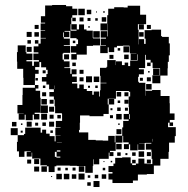

<svg xmlns="http://www.w3.org/2000/svg" viewBox="-20 -729 752 770"><path d="M107 -101H87V-121H103V-123H86V-122H48V-160H51V-187H23V-215H51V-187H76V-192H81V-217H111H143V-197H149V-209H165V-193H153H179V-183H199V-162H203V-185H223V-186H202V-216H223V-218H204V-244H229V-272H228V-275H201V-303H199V-330H196V-342H178V-360H196V-371H177V-390H166V-432H171V-449H165V-459H145V-480H138V-460H121V-449H135V-433H121V-417H120V-388H74V-417H73V-453H49V-482H48V-520H51V-547H83V-520H86V-514H110V-488H86V-483H109V-465H116V-482H136V-488H114V-514H134V-519H115V-543H134V-554H143V-575H164V-577H143V-605H161V-607H143V-635H161V-638H144V-664H161V-707H189V-709H245V-704H270V-694H290V-668H270V-658H284V-644H270V-658H266V-632H288V-611H327V-606H352V-577H353V-575H381V-547H353V-545H328V-510H288V-490H266V-512H286V-518H264V-544H286V-552H293V-571H287V-576H262V-605H239V-602H258V-580H236V-574H260V-548H236V-545H261V-517H234V-514H231V-490H236V-483H259V-459H238V-456H262V-433H267V-451H287V-431H269V-422H288V-400H269V-394H290V-375H298V-390H316V-372H328V-364H350V-349H356V-362H378V-342H381V-367H383V-395H407V-397H383V-425H381V-457H407V-461H410V-488H444V-468H445V-483H469V-468H480V-478H494V-464H502V-486H532H562V-456H537V-451H557V-431H537V-421H534V-401H537V-397H563V-365H590V-368H624V-344H660V-315H661V-285V-274H680V-248H661V-238H674V-224H660V-237H654V-219H685V-183H681V-157H658V-120H656V-92H626H623V-65H597V-31H569V-29H533V-5H513V5H461H431V-9H415V-33H431V-39H415V-63H435V-73H442V-96H470V-98H504V-74H510V-67H525V-73H535V-93H559V-73H569V-71H591V-92H588V-121H587V-129H565V-153H587V-156H563V-155H538V-154H560V-128H534V-150H532V-126H502V-150H497V-131H477V-151H496V-158H474V-184H471V-157H444V-124H421V-119H435V-103H419V-117H416V-92H386H358H378V-70H356V-90H354V-64H352V-36H322V-63H289V-64H260V-65H233H206V-62H199V-39H175V-62H168V-40H146V-62H168V-66H142V-93H139H109V-117H107ZM412 -516H382V-546H405V-548H384V-574H405V-578H384V-604H410V-583H412V-606H435H412V-634H411V-607H383V-635H410V-668H414V-694H438V-700H476V-699H492V-706H542V-670H566V-632H533V-610H536V-572H558V-553H564V-574H584H560V-608H588V-610H626V-584H630V-581H657V-555H661V-507H657V-481H653V-455H652V-426H623V-395H591V-427H622V-455H621V-456H592V-478H584V-464H570V-478H584V-489H565V-509H562V-486H532V-511H530V-488H504V-514H527V-515H501V-543H499V-546H473V-545H449V-539H438V-520H416V-539H412ZM320 -668H294V-694H320ZM346 -672H328V-690H346ZM400 -678H394V-684H400ZM369 -679H365V-683H369ZM406 -642H388V-660H406ZM315 -643H299V-659H315ZM343 -645H331V-657H343ZM372 -646H362V-656H372ZM266 -610V-632H263V-606H287V-610ZM557 -611H537V-631H557ZM317 -611H297V-631H317ZM135 -613H119V-629H135ZM585 -613H569V-629H585ZM340 -618H334V-624H340ZM380 -578H354V-604H380ZM107 -581H87V-601H107ZM556 -582H538V-600H556ZM136 -582H118V-600H136ZM236 -580V-599H233V-580ZM536 -551V-572H535V-551ZM104 -554H90V-568H104ZM134 -554H120V-568H134ZM282 -556H272V-566H282ZM499 -519H475V-543H499ZM107 -521H87V-541H107ZM462 -526H452V-536H462ZM257 -491H237V-511H257ZM496 -492H478V-510H496ZM435 -493H419V-509H435ZM284 -464H270V-478H284ZM620 -428H594V-454H620ZM315 -433H299V-449H315ZM163 -435H151V-447H163ZM580 -438H574V-444H580ZM349 -399H325V-423H349ZM378 -400H356V-422H378ZM166 -402H148V-420H166ZM315 -403H299V-419H315ZM585 -403H569V-419H585ZM553 -405H541V-417H553ZM132 -406H122V-416H132ZM588 -370H566V-392H588ZM79 -249H55V-273H75V-274H50V-308H70V-348H71V-377H120V-388H134V-374H123V-365H141V-337H143V-306H172V-276H142V-305H141V-277H119V-272H138V-250H116V-269H111V-247H83V-269H79ZM372 -376H362V-386H372ZM162 -376H152V-386H162ZM198 -372V-386H197V-372ZM341 -377H333V-385H341ZM563 -345V-365H562V-345ZM300 -208H297V-198H334V-168H364V-166H392V-165H414V-184H440V-158H421H443V-185H470V-218H474V-244H496V-250H476V-272H497V-300H496V-342H502V-361H497V-364H474H445V-363V-333H412V-310H416V-272H395V-263H339V-266H312H301V-237H300ZM532 -345V-361V-345ZM466 -342H448V-360H466ZM165 -343H149V-359H165ZM495 -343H479V-359H495ZM168 -310H146V-332H168ZM438 -310H416V-332H438ZM195 -313H179V-329H195ZM495 -313H479V-329H495ZM462 -316H452V-326H462ZM197 -281H177V-301H197ZM464 -284H450V-298H464ZM493 -285H481V-297H493ZM431 -287H423V-295H431ZM169 -249H145V-273H169ZM468 -250H446V-272H468ZM501 -252V-271H498V-252ZM195 -253H179V-269H195ZM224 -254H210V-268H224ZM433 -255H421V-267H433ZM107 -221H87V-241H107ZM197 -221H177V-241H197ZM46 -222H28V-240H46ZM164 -224H150V-238H164ZM133 -225H121V-237H133ZM460 -228H454V-234H460ZM70 -228H64V-234H70ZM467 -191H447V-211H467ZM192 -196H182V-206H192ZM71 -197H63V-205H71ZM621 -162V-181V-162ZM231 -160V-177V-160ZM593 -161V-172H592V-161ZM208 -156H228V-157H208ZM468 -130H446V-152H468ZM208 -121H222V-126H208ZM78 -100H56V-122H78ZM558 -100H536V-122H558ZM206 -100V-97H222V-101H207V-120H200V-100ZM585 -103H569V-119H585ZM464 -104H450V-118H464ZM524 -104H510V-118H524ZM491 -107H483V-115H491ZM137 -71H117V-91H137ZM105 -73H89V-89H105ZM585 -73H569V-89H585ZM524 -74H510V-88H524ZM430 -78H424V-84H430ZM399 -79H395V-83H399ZM318 -40H296V-62H318ZM137 -41H117V-61H137ZM223 -45H211V-57H223ZM283 -45H271V-57H283ZM402 -46H392V-56H402ZM252 -46H242V-56H252ZM319 -9H295V-33H319ZM228 -10H206V-32H228ZM258 -10H236V-32H258ZM286 -12H268V-30H286ZM406 -12H388V-30H406ZM374 -14H360V-28H374ZM342 -16H332V-26H342ZM189 -19H185V-23H189ZM379 21H355V-3H379ZM344 16H330V2H344Z"/></svg>

Font: Rubik Storm
Style: Regular
Weight: 400
Designer: Hubert and Fischer, NaN
Foundry: Hubert and Fischer, NaN
Version: Version 2.201